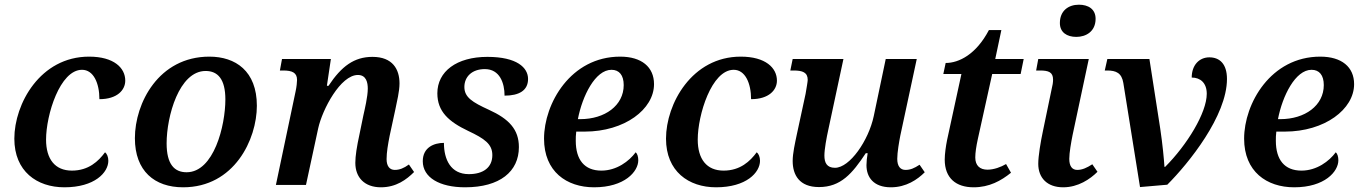

<svg xmlns="http://www.w3.org/2000/svg" viewBox="-20 -787 5792 817"><path d="M254 10C383 10 441 -53 441 -103C441 -119 435 -133 427 -139C399 -101 357 -61 286 -61C214 -61 176 -110 176 -193C176 -298 235 -490 329 -490C378 -490 403 -433 403 -365C479 -365 513 -404 513 -444C513 -498 465 -546 359 -546C151 -546 41 -345 41 -197C41 -58 137 10 254 10Z M759 10C977 10 1073 -194 1073 -337C1073 -485 982 -546 871 -546C655 -546 554 -348 554 -199C554 -59 638 10 759 10ZM774 -54C722 -54 689 -88 689 -177C689 -292 742 -485 855 -485C907 -485 939 -450 939 -364C939 -252 890 -54 774 -54Z M1601 10C1666 10 1710 -23 1742 -55L1720 -87C1698 -71 1680 -64 1660 -64C1638 -64 1625 -80 1625 -110C1625 -139 1631 -173 1638 -209L1662 -320C1669 -355 1680 -398 1680 -432C1680 -492 1651 -545 1565 -545C1487 -545 1433 -505 1378 -422H1371L1388 -536H1180L1171 -487H1185C1223 -487 1244 -478 1244 -447C1244 -438 1242 -417 1238 -399L1154 0H1282L1334 -241C1352 -322 1429 -468 1503 -468C1539 -468 1545 -435 1545 -410C1545 -376 1532 -322 1526 -295L1510 -217C1498 -162 1492 -123 1492 -94C1492 -32 1531 10 1601 10Z M1959 10C2107 10 2188 -57 2188 -161C2188 -236 2146 -281 2060 -320C1990 -352 1956 -373 1956 -417C1956 -460 1988 -493 2043 -493C2107 -493 2127 -433 2127 -380C2189 -380 2227 -402 2227 -451C2227 -499 2180 -545 2054 -545C1923 -545 1841 -483 1841 -390C1841 -312 1890 -269 1972 -230C2042 -197 2075 -174 2075 -127C2075 -74 2036 -46 1975 -46C1898 -46 1869 -108 1869 -179C1827 -179 1779 -160 1779 -101C1779 -32 1850 10 1959 10Z M2508 10C2638 10 2696 -57 2696 -105C2696 -120 2692 -133 2685 -139C2657 -101 2604 -61 2539 -61C2467 -61 2430 -107 2430 -188C2430 -199 2430 -213 2432 -227H2468C2638 -227 2763 -322 2763 -429C2763 -502 2710 -546 2619 -546C2408 -546 2295 -346 2295 -197C2295 -57 2391 10 2508 10ZM2449 -280H2439C2458 -379 2513 -490 2582 -490C2615 -490 2634 -467 2634 -425C2634 -338 2554 -280 2449 -280Z M3027 10C3156 10 3214 -53 3214 -103C3214 -119 3208 -133 3200 -139C3172 -101 3130 -61 3059 -61C2987 -61 2949 -110 2949 -193C2949 -298 3008 -490 3102 -490C3151 -490 3176 -433 3176 -365C3252 -365 3286 -404 3286 -444C3286 -498 3238 -546 3132 -546C2924 -546 2814 -345 2814 -197C2814 -58 2910 10 3027 10Z M3771 10C3836 10 3884 -23 3915 -54L3893 -86C3870 -71 3854 -64 3833 -64C3811 -64 3798 -80 3798 -111C3798 -139 3806 -184 3811 -210L3881 -536H3749L3698 -293C3676 -189 3596 -73 3533 -73C3498 -73 3488 -95 3488 -125C3488 -152 3497 -201 3505 -237L3569 -536H3353L3343 -487H3357C3395 -487 3417 -479 3417 -447C3417 -440 3412 -412 3408 -388L3370 -212C3363 -178 3353 -135 3353 -102C3353 -43 3381 9 3465 9C3558 9 3607 -49 3664 -135H3672C3669 -118 3667 -98 3667 -84C3667 -33 3697 10 3771 10Z M4123 10C4190 10 4240 -18 4282 -52L4261 -89C4239 -76 4209 -65 4182 -65C4150 -65 4130 -82 4130 -117C4130 -137 4134 -164 4141 -196L4202 -472H4323L4336 -536H4215L4241 -659H4188C4134 -556 4061 -519 4004 -519L3994 -472H4071L4010 -191C4005 -166 4000 -132 4000 -108C4000 -29 4048 10 4123 10Z M4560 -630C4601 -630 4642 -653 4642 -707C4642 -749 4610 -767 4571 -767C4526 -767 4490 -741 4490 -689C4490 -649 4520 -630 4560 -630ZM4504 10C4568 10 4619 -25 4650 -56L4628 -88C4605 -73 4585 -64 4564 -64C4542 -64 4530 -80 4530 -111C4530 -137 4538 -182 4544 -212L4613 -536H4398L4389 -487H4405C4442 -487 4461 -480 4461 -448C4461 -437 4459 -423 4455 -408L4418 -230C4408 -183 4398 -123 4398 -90C4398 -30 4436 10 4504 10Z M4760 -434 4831 9 4947 -1C5038 -92 5201 -294 5201 -451C5201 -515 5170 -543 5126 -543C5084 -543 5051 -511 5051 -457C5088 -457 5115 -434 5115 -388C5115 -307 5031 -170 4938 -77H4935C4933 -110 4927 -173 4917 -240L4871 -536H4692L4681 -487H4691C4730 -487 4753 -476 4760 -434Z M5487 10C5617 10 5675 -57 5675 -105C5675 -120 5671 -133 5664 -139C5636 -101 5583 -61 5518 -61C5446 -61 5409 -107 5409 -188C5409 -199 5409 -213 5411 -227H5447C5617 -227 5742 -322 5742 -429C5742 -502 5689 -546 5598 -546C5387 -546 5274 -346 5274 -197C5274 -57 5370 10 5487 10ZM5428 -280H5418C5437 -379 5492 -490 5561 -490C5594 -490 5613 -467 5613 -425C5613 -338 5533 -280 5428 -280Z"/></svg>

Font: Noto Serif SemiBold
Style: Italic
Weight: 600
Italic angle: -12°
Designer: Monotype Design Team
Foundry: Monotype Imaging Inc.
Version: Version 2.014